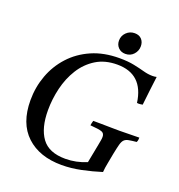

<svg xmlns="http://www.w3.org/2000/svg" viewBox="-156 -1014 1082 1159"><g transform="rotate(20 385.0 -434.5)"><path d="M368 15Q225 15 141.5 -63Q58 -141 58 -289Q58 -373 86 -449Q114 -525 168 -584Q222 -643 299.5 -677Q377 -711 477 -711Q532 -711 571 -703Q610 -695 640.5 -686.5Q671 -678 699 -678Q714 -678 726 -681Q720 -638 715 -592Q710 -546 704 -495Q689 -492 679 -492Q675 -492 673 -492.5Q671 -493 668 -493Q644 -670 478 -670Q399 -670 342 -634.5Q285 -599 248.5 -540.5Q212 -482 195 -411Q178 -340 178 -268Q178 -154 224 -91Q270 -28 376 -28Q446 -28 512 -56L535 -175Q538 -192 540.5 -205Q543 -218 543 -229Q543 -252 524.5 -259Q506 -266 450 -270Q452 -285 457 -301Q479 -301 511.5 -300.5Q544 -300 576 -299.5Q608 -299 626 -299Q654 -299 691 -300Q728 -301 753 -301Q753 -294 752 -286.5Q751 -279 747 -271Q716 -268 697.5 -264.5Q679 -261 669 -251Q659 -241 653 -219Q647 -197 639 -157Q632 -117 626 -88Q620 -59 618 -31Q558 -12 493.5 1.5Q429 15 368 15ZM500 -747Q472 -747 454.5 -765Q437 -783 437 -810Q437 -841 459 -862.5Q481 -884 512 -884Q541 -884 557 -866.5Q573 -849 573 -822Q573 -792 552.5 -769.5Q532 -747 500 -747Z"/></g></svg>

Font: Tiro Devanagari Sanskrit
Style: Italic
Weight: 400
Italic angle: -11°
Designer: Devanagari: John Hudson & Fiona Ross, assisted by Paul Hanslow. Latin: John Hudson with Paul Hanslow, assisted by Kaja S
Foundry: Tiro Typeworks Ltd.
Version: Version 1.52